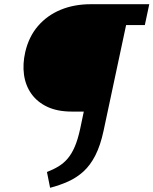

<svg xmlns="http://www.w3.org/2000/svg" viewBox="-20 -678 729 912"><path d="M218 214 203 139Q234 127 258.5 112Q283 97 302 74.5Q321 52 335.5 18Q350 -16 361 -67L378 -148H321Q253 -148 205 -170.5Q157 -193 129 -232.5Q101 -272 94 -323Q87 -374 100 -431Q117 -504 160.5 -554.5Q204 -605 268 -631.5Q332 -658 411 -658H689L668 -559H579L472 -57Q457 13 433 60Q409 107 376.5 136.5Q344 166 304 184Q264 202 218 214Z"/></svg>

Font: Ysabeau
Style: Bold Italic
Weight: 700
Italic angle: -12°
Designer: Christian Thalmann (Catharsis Fonts)
Version: Version 2.002